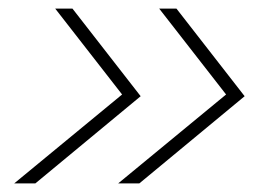

<svg xmlns="http://www.w3.org/2000/svg" viewBox="-20 -545 610 445"><path d="M303 -120H254L504 -326L349 -525H389L547 -322ZM62 -120H13L263 -326L108 -525H148L306 -322Z"/></svg>

Font: Be Vietnam Pro Variable Thin
Style: Italic
Weight: 100
Italic angle: -12°
Designer: Lam Bao, Tony Le, Vietanh Nguyen
Foundry: Yellow Type Foundry
Version: Version 1.002